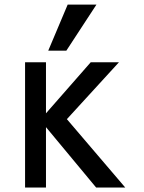

<svg xmlns="http://www.w3.org/2000/svg" viewBox="-20 -828 640 854"><path d="M184.5 -262.5V6H91.5V-551H184.5V-324L383.5 -551H509L277.5 -298L537 6H407.5ZM194.5 -602.5 281 -807.5H409L275 -602.5Z"/></svg>

Font: JuliaMono Medium
Style: Regular
Weight: 500
Monospace: yes
Designer: cormullion
Foundry: corm
Version: Version 0.054; ttfautohint (v1.8.4)